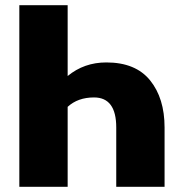

<svg xmlns="http://www.w3.org/2000/svg" viewBox="-20 -715 673 735"><path d="M610 0H425V-227Q425 -342 340 -342Q278 -342 239 -306V0H54V-695H239V-424Q302 -476 387 -476Q499 -476 554.5 -407.5Q610 -339 610 -227Z"/></svg>

Font: Trujillo ExtraBold
Style: Regular
Weight: 800
Designer: Fira Sans original fonts by bBox Type GmbH, Carrois Corporate GbR, & Edenspiekermann AG / Changes by Cristiano Sobral
Foundry: Fira Sans original fonts by bBox Type GmbH, Carrois Corporate GbR, & Edenspiekermann AG / Changes by Cristiano Sobral
Version: Version 4.301;July 28, 2020;FontCreator 13.0.0.2655 64-bit